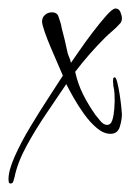

<svg xmlns="http://www.w3.org/2000/svg" viewBox="-65 -289 310 452"><path d="M-40 143Q-44 143 -44.5 139Q-45 135 -45 133Q-45 112 -30 78.5Q-15 45 7 8.5Q29 -28 50 -60Q71 -92 83 -111Q80 -118 72 -136.5Q64 -155 55 -176Q46 -197 40 -214.5Q34 -232 34 -238Q34 -248 41 -254Q48 -260 57 -260Q70 -260 73 -249Q75 -243 77 -237Q79 -231 80 -224Q84 -209 87.5 -194.5Q91 -180 94 -165Q96 -158 98.5 -152.5Q101 -147 102 -141Q107 -148 121 -168.5Q135 -189 152.5 -212Q170 -235 185 -252Q200 -269 207 -269Q215 -269 218.5 -260.5Q222 -252 222 -246Q222 -237 216 -232Q209 -224 199.5 -216Q190 -208 182 -200Q163 -181 145.5 -161Q128 -141 112 -120Q118 -92 130.5 -67Q143 -42 160 -18Q164 -13 171.5 -4Q179 5 187 5Q196 5 199.5 -6.5Q203 -18 204 -32Q205 -46 205 -51Q205 -60 204.5 -69Q204 -78 202 -86Q202 -89 201.5 -92Q201 -95 201 -98Q201 -100 201.5 -103.5Q202 -107 205 -107Q208 -107 211 -95.5Q214 -84 216.5 -68Q219 -52 220.5 -38Q222 -24 222 -20Q222 -7 217 9.5Q212 26 195 26Q179 26 163 12.5Q147 -1 133 -20.5Q119 -40 108 -59.5Q97 -79 91 -91Q71 -61 45 -23Q19 15 -2.5 54.5Q-24 94 -31 129Q-32 132 -33.5 137.5Q-35 143 -40 143Z"/></svg>

Font: Sassy Frass
Style: Regular
Weight: 400
Designer: Robert E. Leuschke
Foundry: Robert E. Leuschke
Version: Version 1.010; ttfautohint (v1.8.3)